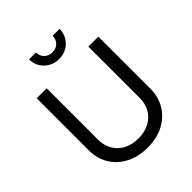

<svg xmlns="http://www.w3.org/2000/svg" viewBox="-258 -1090 1251 1251"><g transform="rotate(-45 367.5 -465.0)"><path d="M367.7 11.7Q282.2 11.7 218 -22Q153.8 -55.7 118.7 -114.3Q83.5 -172.9 83.5 -247.6V-727.5H175.3V-254.9Q175.3 -202.1 198.5 -161.1Q221.7 -120.1 264.9 -96.7Q308.1 -73.2 368.2 -73.2Q427.7 -73.2 470.7 -96.9Q513.7 -120.6 536.6 -161.4Q559.6 -202.1 559.6 -254.9V-727.5H651.4V-247.6Q651.4 -172.9 616.2 -114.3Q581.1 -55.7 517.3 -22Q453.6 11.7 367.7 11.7ZM367.7 -804.2Q328.6 -804.2 296.6 -822.5Q264.6 -840.8 245.8 -872.1Q227.1 -903.3 227.1 -941.9H291Q291 -908.7 312.7 -887.5Q334.5 -866.2 367.7 -866.2Q401.4 -866.2 423.1 -887.5Q444.8 -908.7 444.8 -941.9H508.8Q508.8 -903.3 490.2 -872.1Q471.7 -840.8 439.7 -822.5Q407.7 -804.2 367.7 -804.2Z"/></g></svg>

Font: Inter 18pt
Style: Regular
Weight: 400
Designer: Rasmus Andersson
Foundry: rsms
Version: Version 4.001;git-66647c0bb